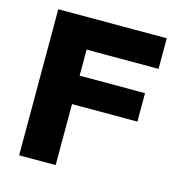

<svg xmlns="http://www.w3.org/2000/svg" viewBox="-101 -758 795 848"><g transform="rotate(15 296.5 -334.0)"><path d="M229 0V-279H528V-409H229V-528H558V-668H62V0Z"/></g></svg>

Font: Celebes ExtraBold
Style: Regular
Weight: 800
Designer: Anugrah Pasau
Foundry: Lafontype
Version: Version 1.000